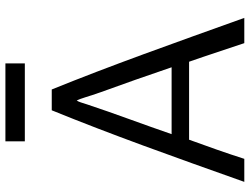

<svg xmlns="http://www.w3.org/2000/svg" viewBox="-124 -774 901 692"><g transform="rotate(-90 326.0 -428.5)"><path d="M443 -789V-859H162V-789ZM429 -260H188C224 -365 263 -467 295 -564C300 -581 305 -596 309 -602C317 -588 324 -558 339 -516C369 -433 399 -349 429 -260ZM607 2C513 -260 437 -475 349 -692H274C186 -476 109 -260 16 2H99C120 -64 144 -131 168 -197H449C457 -175 464 -154 516 2Z"/></g></svg>

Font: Repo
Style: Regular
Weight: 400
Designer: Stefan Peev
Foundry: Context Ltd
Version: Version 0.000